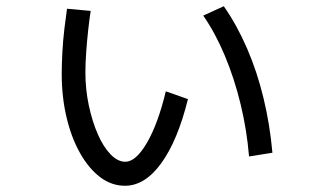

<svg xmlns="http://www.w3.org/2000/svg" viewBox="-20 -575 1040 616"><path d="M381 21Q338 21 301.5 -6.5Q265 -34 237 -83.5Q209 -133 193.5 -198.5Q178 -264 178 -338Q178 -367 180 -405.5Q182 -444 186.5 -482Q191 -520 195 -547L271 -540Q267 -515 263 -479Q259 -443 256.5 -407Q254 -371 254 -343Q254 -288 265 -236.5Q276 -185 294 -144Q312 -103 335 -79.5Q358 -56 382 -56Q416 -56 451.5 -117Q487 -178 512 -282L583 -257Q550 -124 497.5 -51.5Q445 21 381 21ZM779 -73Q772 -158 752 -240.5Q732 -323 701.5 -396Q671 -469 632 -525L698 -555Q740 -495 772.5 -420Q805 -345 825.5 -260Q846 -175 854 -85Z"/></svg>

Font: M PLUS 2 Thin
Style: Regular
Weight: 400
Version: Version 1.001